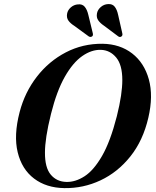

<svg xmlns="http://www.w3.org/2000/svg" viewBox="-20 -932 780 963"><path d="M494.5 -712.5Q582 -711 642.8 -664Q703.5 -617 726.5 -534Q749.5 -451 724 -341.5Q697.5 -227 634 -147.5Q570.5 -68 484.2 -27.5Q398 13 302.5 11.5Q212 10 150.8 -36.5Q89.5 -83 68.8 -168Q48 -253 78.5 -370Q104.5 -469.5 164.8 -547.2Q225 -625 310 -669.2Q395 -713.5 494.5 -712.5ZM313.5 -19.5Q358.5 -18.5 404.2 -48Q450 -77.5 491.8 -149.8Q533.5 -222 566 -349Q580.5 -407 587 -451.8Q593.5 -496.5 593.5 -530.5Q593.5 -606.5 562.8 -643.5Q532 -680.5 486 -682Q439.5 -683.5 392.5 -650.8Q345.5 -618 305 -546.8Q264.5 -475.5 236 -361.5Q220 -297.5 212.8 -249.8Q205.5 -202 205.5 -167Q205 -91 234.8 -55.8Q264.5 -20.5 313.5 -19.5ZM572.5 -857.5 593.5 -764.5Q596 -754 589 -749Q581 -743.5 572.5 -750L501 -803.5Q483 -815.5 472.8 -830Q462.5 -844.5 466.5 -865.5Q470 -883.5 485.8 -897Q501.5 -910.5 522 -911.5Q544 -913 555.5 -898.2Q567 -883.5 572.5 -857.5ZM423 -857.5 445.5 -765Q448 -754 442 -749.5Q434 -744 425 -749.5L352.5 -802.5Q334 -814 323.5 -828.2Q313 -842.5 316.5 -863Q319.5 -881 335 -894.8Q350.5 -908.5 371 -910Q393 -912.5 405 -898Q417 -883.5 423 -857.5Z"/></svg>

Font: Fraunces 72pt SemiBold
Style: Italic
Weight: 600
Italic angle: -16°
Version: Version 1.000;[b76b70a41]